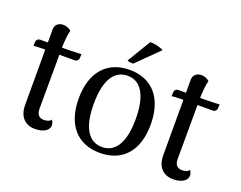

<svg xmlns="http://www.w3.org/2000/svg" viewBox="-114 -937 1463 1165"><g transform="rotate(20 617.0 -355.0)"><path d="M216 -509H183C185 -559 188 -593 196 -622C188 -629 171 -642 145 -642C114 -642 92 -624 92 -593V-509H44C30 -509 19 -501 18 -485L17 -460C30 -462 64 -463 77 -463H92V-106C92 -33 131 11 197 11C250 11 287 -11 287 -44C287 -54 284 -66 275 -78C269 -65 247 -59 230 -59C198 -59 182 -78 182 -113L183 -427V-463H282C295 -463 306 -472 307 -488L308 -512C298 -511 226 -509 216 -509Z M762 -703C749 -713 701 -726 675 -723L584 -572C590 -567 610 -565 622 -565ZM617 13C764 13 849 -86 849 -254C849 -423 764 -523 617 -523C470 -523 384 -423 384 -254C384 -86 470 13 617 13ZM617 -25C528 -25 481 -106 481 -254C481 -404 528 -485 617 -485C705 -485 752 -404 752 -254C752 -106 705 -25 617 -25Z M1108 -509H1075C1077 -559 1080 -593 1088 -622C1080 -629 1063 -642 1037 -642C1006 -642 984 -624 984 -593V-509H936C922 -509 911 -501 910 -485L909 -460C922 -462 956 -463 969 -463H984V-106C984 -33 1023 11 1089 11C1142 11 1179 -11 1179 -44C1179 -54 1176 -66 1167 -78C1161 -65 1139 -59 1122 -59C1090 -59 1074 -78 1074 -113L1075 -427V-463H1174C1187 -463 1198 -472 1199 -488L1200 -512C1190 -511 1118 -509 1108 -509Z"/></g></svg>

Font: Arima Koshi Medium
Style: Regular
Weight: 500
Designer: Joana Correia and Natanael Gama
Foundry: NDISCOVER
Version: Version 1.019;PS 001.019;hotconv 1.0.88;makeotf.lib2.5.64775